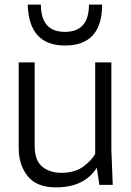

<svg xmlns="http://www.w3.org/2000/svg" viewBox="-20 -800 568 831"><path d="M222 11Q139 11 100 -37.5Q61 -86 61 -159V-530H130V-169Q130 -106 162.5 -79Q195 -52 245 -52Q304 -52 340.5 -79Q377 -106 392 -134V-530H462V-150L468 0H410L399 -74Q345 11 222 11ZM261 -603Q105 -603 100 -780H157Q157 -662 261 -662Q365 -662 365 -780H422Q422 -603 261 -603Z"/></svg>

Font: Tanohe Sans
Style: Regular
Weight: 400
Designer: Village Type and Design LLC & Cristiano Sobral
Foundry: Cooper Hewitt Smithsonian Design Museum
Version: Version 1.00;September 29, 2021;FontCreator 13.0.0.2655 64-b